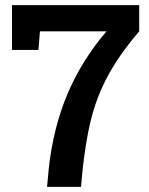

<svg xmlns="http://www.w3.org/2000/svg" viewBox="-20 -731 582 751"><path d="M164.1 0 170.9 -73.2Q188.5 -232.4 244.1 -363.8Q299.8 -495.1 396.5 -608.4H136.2L130.4 -535.6H26.9V-710.9H524.4V-608.4Q465.8 -539.6 427.2 -477.8Q388.7 -416 364.7 -354.2Q340.8 -292.5 326.9 -223.9Q313 -155.3 303.7 -73.2L296.9 0Z"/></svg>

Font: Roboto Slab SemiBold
Style: Regular
Weight: 600
Designer: Google
Version: Version 2.001; ttfautohint (v1.8.3)